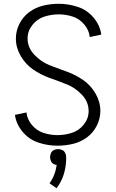

<svg xmlns="http://www.w3.org/2000/svg" viewBox="-20 -763 615 1016"><path d="M279 233 242 207Q272 166 280 110Q273 109 266 106Q255 101 250 90.5Q245 80 245 68.5Q245 57 250 46.5Q255 36 265.5 31Q276 26 288 26Q299 26 309.5 31Q320 36 325 46.5Q330 57 330 68V70V85Q326 173 279 233ZM330 79V70V74ZM284 8Q234 8 184.5 -8Q135 -24 100.5 -64.5Q66 -105 59 -155L120 -168Q124 -131 149.5 -101Q175 -71 211 -59.5Q247 -48 284 -48Q323 -48 360.5 -60Q398 -72 423.5 -104Q449 -136 449 -175Q449 -224 413.5 -261.5Q378 -299 333 -317L324 -320L315 -324Q283 -336 250 -348L241 -351Q195 -368 155 -395.5Q115 -423 89.5 -467Q64 -511 64 -559Q64 -600 83 -637.5Q102 -675 135.5 -699.5Q169 -724 209.5 -733.5Q250 -743 291 -743Q341 -743 390.5 -727Q440 -711 474.5 -670.5Q509 -630 516 -580L455 -567Q451 -604 425.5 -634Q400 -664 364 -675.5Q328 -687 291 -687Q252 -687 214.5 -675Q177 -663 151.5 -631Q126 -599 126 -560Q126 -511 161.5 -473.5Q197 -436 242 -418L251 -415L260 -411Q292 -399 325 -387L334 -384Q380 -367 420 -339.5Q460 -312 485.5 -268Q511 -224 511 -176Q511 -135 492 -97.5Q473 -60 439.5 -35.5Q406 -11 365.5 -1.5Q325 8 284 8Z"/></svg>

Font: Jozsika Light
Style: Regular
Weight: 300
Monospace: yes
Designer: Belleve Invis
Foundry: Belleve Invis
Version: 2.1.0